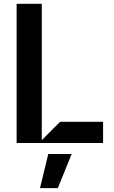

<svg xmlns="http://www.w3.org/2000/svg" viewBox="-20 -747 595 1003"><path d="M518.5 0H66.8V-727.3H198.2V-14.9L294 -110.8H518.5ZM282 235.8H188.9L232.2 57.5H354.4Z"/></svg>

Font: Riot Sans
Style: Bold
Weight: 600
Designer: Rasmus Andersson
Foundry: rsms
Version: Version 4.001